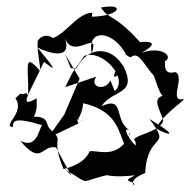

<svg xmlns="http://www.w3.org/2000/svg" viewBox="-20 -526 581 586"><path d="M179 -360 223 -286 176 -176 125 -104C156 -119 188 -134 219 -149L198 -220L185 -169L235 -157C203 -163 229 -159 234 -211C340 -187 342 -120 361 -83L427 -50L399 -89C401 -57 334 -157 383 -124C322 -153 366 -236 290 -202C323 -254 402 -234 356 -326C331 -332 308 -250 358 -320C325 -383 251 -391 213 -317L196 -318ZM317 -281C301 -246 251 -260 274 -292L179 -260L201 -304L237 -355C291 -378 375 -286 330 -248ZM92 -226C34 -193 67 -235 114 -337C135 -323 171 -289 94 -381C125 -366 202 -338 178 -410C204 -339 286 -443 260 -363C244 -440 326 -436 367 -356C309 -418 372 -344 380 -352C403 -369 414 -336 450 -294C456 -280 475 -204 493 -238C448 -229 455 -217 478 -161C478 -122 370 -112 393 -95C408 -25 358 -110 378 -122C344 -34 276 -70 253 -64C253 -64 244 -27 174 -10C132 -111 179 -91 136 -129C113 -148 139 -176 60 -169C102 -142 89 -254 92 -182ZM27 -226C58 -182 -15 -142 19 -138C20 -155 20 -171 108 -144C97 -125 91 -72 42 -96C108 -18 105 -85 151 -76C219 53 201 2 171 -13C272 45 205 28 328 4C270 -16 274 23 392 9C342 33 397 23 389 40C367 13 464 -10 423 2C430 -127 508 -69 436 -163C545 -97 479 -119 457 -134C472 -173 545 -220 541 -224C492 -211 547 -294 515 -306C450 -290 521 -390 438 -336C528 -324 497 -394 412 -365C483 -404 412 -399 408 -397C325 -488 313 -464 288 -503C367 -518 346 -474 252 -475C264 -484 251 -414 262 -487C205 -487 167 -387 101 -408C188 -380 122 -445 95 -401C92 -364 108 -308 101 -311C50 -370 68 -319 66 -234C56 -251 62 -234 42 -240Z"/></svg>

Font: Charger Distortion
Style: 2
Weight: 400
Designer: Jasper
Foundry: Cannot Into Space Fonts
Version: Version 0.98